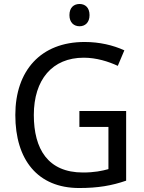

<svg xmlns="http://www.w3.org/2000/svg" viewBox="-20 -935 724 965"><path d="M380 -915C352 -915 329 -898 329 -859C329 -821 352 -803 380 -803C407 -803 430 -821 430 -859C430 -898 407 -915 380 -915ZM379 -377V-297H525V-85C492 -76 454 -68 397 -68C221 -68 150 -186 150 -357C150 -535 243 -645 401 -645C464 -645 525 -626 572 -604L605 -682C548 -708 480 -724 405 -724C185 -724 57 -580 57 -357C57 -131 170 10 378 10C472 10 542 -2 614 -27V-377Z"/></svg>

Font: Noto Sans Thai
Style: Regular
Weight: 400
Designer: Monotype Design Team
Foundry: Monotype Imaging Inc.
Version: Version 1.901